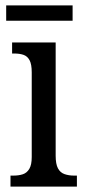

<svg xmlns="http://www.w3.org/2000/svg" viewBox="-20 -694 318 714"><path d="M19 0V-41H30Q50 -41 65 -46Q80 -51 89 -66Q98 -81 98 -110V-425Q98 -455 90 -470Q82 -485 67.5 -490Q53 -495 33 -495H25V-536H187V-115Q187 -84 195.5 -68Q204 -52 220 -46.5Q236 -41 255 -41H266V0ZM3 -617V-674H250V-617Z"/></svg>

Font: Noto Serif Khmer Condensed
Style: Regular
Weight: 400
Width: 3
Designer: Danh Hong and the Monotype Design Team
Foundry: Monotype Imaging Inc.
Version: Version 2.004